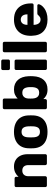

<svg xmlns="http://www.w3.org/2000/svg" viewBox="1133 -1908 785 3091"><g transform="rotate(-90 1525.5 -362.5)"><path d="M84 0Q73 0 66 -7.5Q59 -15 59 -25V-495Q59 -506 66 -513Q73 -520 84 -520H199Q210 -520 217.5 -513Q225 -506 225 -495V-457Q250 -488 292 -509Q334 -530 391 -530Q449 -530 493.5 -504Q538 -478 563.5 -428Q589 -378 589 -304V-25Q589 -15 582 -7.5Q575 0 564 0H438Q428 0 420.5 -7.5Q413 -15 413 -25V-298Q413 -345 390.5 -370.5Q368 -396 324 -396Q283 -396 258.5 -370.5Q234 -345 234 -298V-25Q234 -15 226.5 -7.5Q219 0 209 0Z M948 10Q864 10 806.5 -17Q749 -44 718.5 -94.5Q688 -145 684 -215Q683 -235 683 -260.5Q683 -286 684 -305Q688 -376 720 -426Q752 -476 809.5 -503Q867 -530 948 -530Q1030 -530 1087.5 -503Q1145 -476 1177 -426Q1209 -376 1213 -305Q1214 -286 1214 -260.5Q1214 -235 1213 -215Q1209 -145 1178.5 -94.5Q1148 -44 1090.5 -17Q1033 10 948 10ZM948 -112Q993 -112 1013.5 -139Q1034 -166 1037 -220Q1038 -235 1038 -260Q1038 -285 1037 -300Q1034 -353 1013.5 -380.5Q993 -408 948 -408Q905 -408 883.5 -380.5Q862 -353 860 -300Q859 -285 859 -260Q859 -235 860 -220Q862 -166 883.5 -139Q905 -112 948 -112Z M1631 10Q1576 10 1538 -9Q1500 -28 1476 -57V-25Q1476 -15 1468.5 -7.5Q1461 0 1451 0H1338Q1327 0 1320 -7.5Q1313 -15 1313 -25V-685Q1313 -696 1320 -703Q1327 -710 1338 -710H1460Q1471 -710 1478 -703Q1485 -696 1485 -685V-471Q1510 -497 1546 -513.5Q1582 -530 1631 -530Q1681 -530 1719.5 -513.5Q1758 -497 1785 -466.5Q1812 -436 1827 -392.5Q1842 -349 1844 -296Q1845 -276 1845 -260.5Q1845 -245 1844 -225Q1842 -169 1827 -125.5Q1812 -82 1784.5 -51.5Q1757 -21 1719 -5.5Q1681 10 1631 10ZM1577 -124Q1611 -124 1630 -138Q1649 -152 1657.5 -176Q1666 -200 1668 -229Q1670 -260 1668 -291Q1666 -320 1657.5 -344Q1649 -368 1630 -382Q1611 -396 1577 -396Q1546 -396 1526 -382.5Q1506 -369 1496 -347.5Q1486 -326 1485 -301Q1484 -282 1484 -264Q1484 -246 1485 -226Q1487 -199 1496 -176Q1505 -153 1525 -138.5Q1545 -124 1577 -124Z M1969 0Q1958 0 1951 -7.5Q1944 -15 1944 -25V-495Q1944 -506 1951 -513Q1958 -520 1969 -520H2087Q2098 -520 2105 -513Q2112 -506 2112 -495V-25Q2112 -15 2105 -7.5Q2098 0 2087 0ZM1968 -595Q1957 -595 1950 -602Q1943 -609 1943 -620V-710Q1943 -720 1950 -727.5Q1957 -735 1968 -735H2088Q2098 -735 2105.5 -727.5Q2113 -720 2113 -710V-620Q2113 -609 2105.5 -602Q2098 -595 2088 -595Z M2255 0Q2244 0 2237 -7.5Q2230 -15 2230 -25V-685Q2230 -696 2237 -703Q2244 -710 2255 -710H2373Q2384 -710 2391 -703Q2398 -696 2398 -685V-25Q2398 -15 2391 -7.5Q2384 0 2373 0Z M2756 10Q2638 10 2568 -54Q2498 -118 2495 -244Q2495 -251 2495 -262Q2495 -273 2495 -279Q2498 -358 2530.5 -414.5Q2563 -471 2620.5 -500.5Q2678 -530 2755 -530Q2843 -530 2900.5 -495Q2958 -460 2987 -400Q3016 -340 3016 -263V-239Q3016 -228 3009 -221Q3002 -214 2991 -214H2671Q2671 -213 2671 -211Q2671 -209 2671 -207Q2672 -178 2681.5 -154Q2691 -130 2709.5 -116Q2728 -102 2755 -102Q2775 -102 2788.5 -108.5Q2802 -115 2811 -123.5Q2820 -132 2825 -138Q2834 -149 2839.5 -151.5Q2845 -154 2857 -154H2981Q2991 -154 2997.5 -148Q3004 -142 3003 -132Q3002 -115 2986 -91Q2970 -67 2939.5 -43.5Q2909 -20 2863 -5Q2817 10 2756 10ZM2671 -313H2840V-315Q2840 -348 2830.5 -371.5Q2821 -395 2801.5 -408Q2782 -421 2755 -421Q2729 -421 2710 -408Q2691 -395 2681 -371.5Q2671 -348 2671 -315Z"/></g></svg>

Font: Rubik
Style: Bold
Weight: 700
Designer: Hubert and Fischer
Foundry: Hubert and Fischer
Version: Version 2.300;gftools[0.9.30]